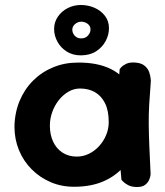

<svg xmlns="http://www.w3.org/2000/svg" viewBox="-20 -750 663 770"><path d="M283 -1Q230 0 185.5 -18.5Q141 -37 107.5 -70.5Q74 -104 56 -148Q38 -192 38 -242Q39 -298 58.5 -345Q78 -392 112.5 -426.5Q147 -461 193 -480Q239 -499 291 -499Q370 -500 424 -473.5Q478 -447 506.5 -391.5Q535 -336 535 -250Q535 -200 519 -155.5Q503 -111 471.5 -76.5Q440 -42 393 -22Q346 -2 283 -1ZM288 -122Q313 -122 336 -133Q359 -144 377 -163.5Q395 -183 405.5 -208Q416 -233 416 -260Q416 -307 401 -336.5Q386 -366 360.5 -380.5Q335 -395 301 -395Q276 -395 254 -382Q232 -369 215.5 -348Q199 -327 189.5 -300.5Q180 -274 180 -246Q180 -210 193 -182Q206 -154 230.5 -138Q255 -122 288 -122ZM530 0Q508 0 494 -7.5Q480 -15 473.5 -22Q467 -29 467 -29Q460 -102 455.5 -173Q451 -244 452 -318.5Q453 -393 460 -473Q460 -473 466 -480Q472 -487 486 -494Q500 -501 524 -499Q548 -497 561 -485.5Q574 -474 578.5 -460Q583 -446 584 -436Q585 -426 585 -426Q581 -375 578.5 -333Q576 -291 576.5 -249.5Q577 -208 579 -161Q581 -114 584 -52Q584 -52 583 -44.5Q582 -37 577 -26.5Q572 -16 561 -8Q550 0 530 0ZM304 -528Q272 -528 248 -543Q224 -558 210.5 -582.5Q197 -607 197 -634Q197 -661 212 -683Q227 -705 251.5 -717.5Q276 -730 304 -730Q333 -730 358.5 -719Q384 -708 400.5 -687Q417 -666 417 -637Q417 -610 403.5 -585Q390 -560 365 -544Q340 -528 304 -528ZM305 -596Q323 -596 333 -607.5Q343 -619 343 -632Q343 -646 331.5 -654.5Q320 -663 306 -663Q292 -663 281 -653.5Q270 -644 270 -631Q270 -617 280 -606.5Q290 -596 305 -596Z"/></svg>

Font: Sour Gummy Black SemiBold
Style: Regular
Weight: 600
Version: Version 1.000